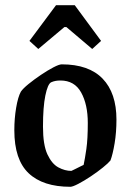

<svg xmlns="http://www.w3.org/2000/svg" viewBox="-20 -707 502 737"><path d="M250 10Q145 10 90 -42Q35 -94 35 -207Q35 -252 42 -293.5Q49 -335 60 -355Q68 -367 89.5 -384.5Q111 -402 137 -419.5Q163 -437 185 -448.5Q207 -460 217 -460Q321 -460 374 -405Q427 -350 427 -248Q427 -199 420 -157Q413 -115 404 -91Q396 -81 375 -64Q354 -47 328.5 -30Q303 -13 281 -1.5Q259 10 250 10ZM254 -51Q257 -52 268.5 -58Q280 -64 290.5 -69Q301 -74 301 -74Q306 -97 311.5 -135Q317 -173 317 -235Q317 -306 291.5 -352Q266 -398 212 -398Q202 -398 193.5 -396.5Q185 -395 176 -391Q163 -384 154 -340Q145 -296 145 -221Q145 -151 162 -114.5Q179 -78 204 -64.5Q229 -51 254 -51ZM127 -519 93 -550 195 -687H267L368 -550L334 -519L235 -603H227Z"/></svg>

Font: Grenze Gotisch Medium
Style: Regular
Weight: 500
Designer: Renata Polastri
Foundry: Omnibus-Type
Version: Version 1.001